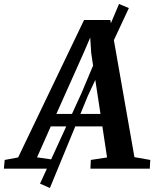

<svg xmlns="http://www.w3.org/2000/svg" viewBox="-90 -847 775 964"><path d="M-70.5 0 -66.5 -44 1 -56.5 332 -746.5H464L585 -58L664.5 -44L662 0H364L366 -44L447.5 -56.5L424 -212.5H165L96 -57L187 -44L183.5 0ZM193 -275H414.5L368 -580L363 -658.5L331.5 -585ZM111 75 319 -379 507.5 -827 557 -806.5 351 -365.5 160.5 97Z"/></svg>

Font: Merriweather 20pt SemiBold
Style: Italic
Weight: 600
Italic angle: -7.8°
Version: Version 2.101